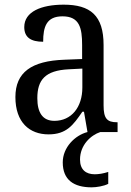

<svg xmlns="http://www.w3.org/2000/svg" viewBox="-20 -566 563 823"><path d="M188 10C265 10 294 -30 333 -87H340L355 0C301 14 249 66 249 130C249 205 296 237 373 237C393 237 425 232 444 222V171C422 178 403 181 386 181C349 181 323 162 323 118C323 55 370 13 410 0H484V-42H481C439 -42 424 -58 424 -114V-373C424 -500 367 -546 253 -546C157 -546 84 -516 84 -450C84 -406 112 -387 165 -387C165 -451 179 -496 248 -496C321 -496 332 -446 332 -373V-313L256 -310C115 -305 46 -256 46 -150C46 -41 107 10 188 10ZM213 -48C163 -48 140 -83 140 -145C140 -223 173 -264 275 -269L333 -272V-191C333 -106 286 -48 213 -48Z"/></svg>

Font: Noto Serif Georgian SemiCondensed
Style: Regular
Weight: 400
Width: 4
Designer: Monotype Design Team, Akaki Razmadze
Foundry: Google LLC
Version: Version 2.003